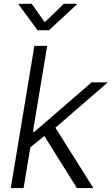

<svg xmlns="http://www.w3.org/2000/svg" viewBox="-20 -962 572 982"><path d="M128.9 -203.1 143.1 -287.6H155.8L448.7 -541H531.7L241.2 -289.6L233.9 -288.6ZM35.2 0 155.8 -727.5H221.2L100.6 0ZM373.5 0 200.2 -276.9 254.9 -322.3 457.5 0ZM142.1 -942.4 209 -848.6 306.2 -942.4H373L372.6 -939L230.5 -807.1H172.4L75.2 -939L75.7 -942.4Z"/></svg>

Font: Inter 17pt Light
Style: Italic
Weight: 300
Italic angle: -9.3988°
Version: Version 4.001;git-66647c0bb